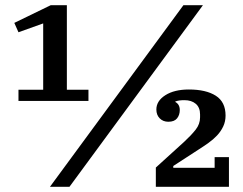

<svg xmlns="http://www.w3.org/2000/svg" viewBox="-20 -718 935 738"><path d="M51 -373H146V-628L51 -594L35 -630L175 -698H237V-373H320V-330H51ZM685 -698H760L247 0H172ZM579 -74 688 -173Q715 -198 732 -219.5Q749 -241 749 -267V-278Q749 -305 732.5 -319Q716 -333 689 -333Q667 -333 654 -328V-326Q671 -317 671 -295Q671 -276 660.5 -263Q650 -250 627 -250Q607 -250 594 -263Q581 -276 581 -297Q581 -330 615.5 -352Q650 -374 706 -374Q772 -374 809.5 -350Q847 -326 847 -274Q847 -251 838 -232Q829 -213 814.5 -197.5Q800 -182 781 -168.5Q762 -155 743 -143L646 -80V-73H805V-114H860V0H579Z"/></svg>

Font: IBM Plex Serif SemiBold
Style: Regular
Weight: 600
Designer: Mike Abbink, Paul van der Laan, Pieter van Rosmalen
Foundry: Bold Monday
Version: Version 2.5